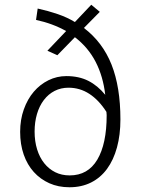

<svg xmlns="http://www.w3.org/2000/svg" viewBox="-20 -779 598 810"><path d="M180 -565 259 -648Q202 -680 132 -695L139 -743Q184 -733 223.5 -719.5Q263 -706 296 -686L365 -759L401 -729L334 -661Q413 -601 450.5 -506.5Q488 -412 488 -275Q488 -210 473.5 -157Q459 -104 431.5 -66.5Q404 -29 364 -9Q324 11 273 11Q226 11 188 -6Q150 -23 122.5 -53.5Q95 -84 80 -127Q65 -170 65 -223Q65 -274 80.5 -317.5Q96 -361 122.5 -392Q149 -423 184.5 -440.5Q220 -458 260 -458Q313 -458 352.5 -438Q392 -418 424 -379Q415 -457 383.5 -518Q352 -579 296 -622L222 -546ZM429 -307Q397 -357 357 -383Q317 -409 269 -409Q237 -409 210.5 -395.5Q184 -382 165 -357Q146 -332 136 -298Q126 -264 126 -224Q126 -183 136.5 -149Q147 -115 166.5 -90.5Q186 -66 213 -52.5Q240 -39 274 -39Q351 -39 390.5 -105.5Q430 -172 430 -293Z"/></svg>

Font: Jldddboxgfspflltxgxzjzlszac
Style: Regular
Weight: 300
Designer: Carrois Corporate & Edenspiekermann
Foundry: Carrois Corporate GbR & Edenspiekermann AG
Version: Version 2.001